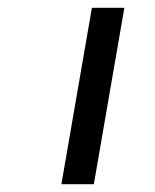

<svg xmlns="http://www.w3.org/2000/svg" viewBox="-20 -471 397 491"><path d="M298 -451H215L137 0H220Z"/></svg>

Font: Charger Monospace
Style: Regular
Weight: 400
Designer: Jasper
Foundry: Cannot Into Space Fonts
Version: Version 0.980